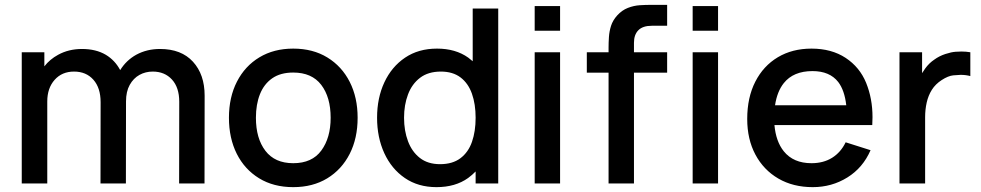

<svg xmlns="http://www.w3.org/2000/svg" viewBox="-20 -755 4038 790"><path d="M717 0 717.5 -336.5Q717.5 -395 687.5 -427.8Q657.5 -460.5 608.5 -460.5Q578.5 -460.5 553.8 -446.8Q529 -433 513.8 -405.8Q498.5 -378.5 498.5 -337.5L498 0H393.5L394 -334.5Q394 -393.5 364.2 -427Q334.5 -460.5 284.5 -460.5Q235 -460.5 204.8 -426.5Q174.5 -392.5 174.5 -337.5V0H69.5V-540H162.5V-482Q185 -511 219 -529.5Q262.5 -553.5 317.5 -553.5Q375 -553.5 415.5 -529.5Q453.5 -506.5 474.5 -466.5Q499.5 -507 541 -530Q584.5 -553.5 638.5 -553.5Q726 -553.5 774 -501Q822 -448.5 822 -361.5L821.5 0Z M1186.5 15Q1105.5 15 1046 -21.5Q986.5 -58 954.2 -122.2Q922 -186.5 922 -270.5Q922 -355 955 -419.2Q988 -483.5 1047.5 -519.2Q1107 -555 1186.5 -555Q1267.5 -555 1327 -518.5Q1386.5 -482 1419 -418Q1451.5 -354 1451.5 -270.5Q1451.5 -186 1418.8 -121.8Q1386 -57.5 1326.5 -21.2Q1267 15 1186.5 15ZM1186.5 -83.5Q1264 -83.5 1302.2 -135.8Q1340.5 -188 1340.5 -270.5Q1340.5 -355 1301.8 -405.8Q1263 -456.5 1186.5 -456.5Q1134 -456.5 1100 -432.8Q1066 -409 1049.5 -367.2Q1033 -325.5 1033 -270.5Q1033 -185.5 1072 -134.5Q1111 -83.5 1186.5 -83.5Z M1776 15Q1700.5 15 1645.8 -22.5Q1591 -60 1561.2 -124.8Q1531.5 -189.5 1531.5 -270.5Q1531.5 -352 1561.5 -416.2Q1591.5 -480.5 1646.8 -517.8Q1702 -555 1778 -555Q1854.5 -555 1906.5 -518Q1916 -511 1925 -503V-720H2030V0H1937V-49.5Q1923 -35 1906 -22.5Q1853.5 15 1776 15ZM1790.5 -79.5Q1842 -79.5 1874.5 -104Q1907 -128.5 1922 -171.5Q1937 -214.5 1937 -270.5Q1937 -326.5 1921.8 -369.5Q1906.5 -412.5 1874.8 -436.5Q1843 -460.5 1794 -460.5Q1742 -460.5 1708.5 -435Q1675 -409.5 1658.8 -366.5Q1642.5 -323.5 1642.5 -270.5Q1642.5 -217 1658.8 -173.8Q1675 -130.5 1707.8 -105Q1740.5 -79.5 1790.5 -79.5Z M2180 -628.5V-730H2284.5V-628.5ZM2180 0V-540H2284.5V0Z M2484 0V-456H2394.5V-540H2484V-559Q2484 -579.5 2485.5 -602.8Q2487 -626 2494.2 -648.8Q2501.5 -671.5 2519.5 -691.5Q2539 -713 2563.5 -722.5Q2588 -732 2612.2 -733.5Q2636.5 -735 2657 -735H2725V-649H2662Q2625 -649 2606.8 -630.8Q2588.5 -612.5 2588.5 -579V-540H2725V-456H2588.5V0ZM2830 -628.5V-730H2934.5V-628.5ZM2830 0V-540H2934.5V0Z M3324 15Q3243.5 15 3182.8 -20.2Q3122 -55.5 3088.2 -118.8Q3054.5 -182 3054.5 -265.5Q3054.5 -354 3087.8 -419Q3121 -484 3180.5 -519.5Q3240 -555 3319 -555Q3401.5 -555 3459.5 -516.8Q3517.5 -478.5 3543.8 -414Q3570 -349.5 3570 -273Q3570 -257 3569 -240.5H3166.5Q3172.5 -173 3205 -132.5Q3244.5 -83.5 3319 -83.5Q3368 -83.5 3403.8 -105.8Q3439.5 -128 3459.5 -169.5L3562 -137Q3530.5 -64.5 3466.5 -24.8Q3402.5 15 3324 15ZM3462 -322Q3455 -383.5 3429 -417.5Q3394 -462.5 3323 -462.5Q3244.5 -462.5 3205 -413Q3177.5 -378.5 3169 -322Z M3681 0V-540H3774V-454Q3780 -464 3787 -473.5Q3803 -495.5 3824 -509.5Q3844.5 -524.5 3869.8 -532.8Q3895 -541 3912 -542Q3929 -543 3936 -543Q3955 -543 3972.5 -540V-442Q3954 -447 3932.5 -447Q3923.5 -447 3902.5 -445Q3881.5 -443 3854.5 -425.5Q3829 -409 3814.2 -385.5Q3799.5 -362 3793 -333.2Q3786.5 -304.5 3786.5 -272.5V0Z"/></svg>

Font: Cns Manrope SemBd
Style: Regular
Weight: 600
Designer: Mikhail Sharanda
Foundry: Mikhail Sharanda
Version: Version 4.504